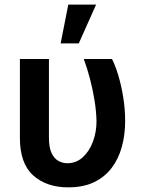

<svg xmlns="http://www.w3.org/2000/svg" viewBox="-20 -801 627 831"><path d="M66.1 -545.5H191.8V-204.5Q191.8 -163.4 202.9 -139.2Q214.1 -115.1 232.4 -104.8Q250.7 -94.5 271.3 -94.5Q309.7 -94.5 338.1 -120.2Q366.5 -146 382.1 -187.5Q397.7 -229 397.7 -277Q396.7 -319.6 389.2 -366.3Q381.7 -413 369.7 -459Q357.6 -505 342.7 -545.5H464.8Q480.1 -515.6 492.9 -471.9Q505.7 -428.3 513.7 -377.8Q521.7 -327.4 521.7 -277Q521.7 -218.4 507.5 -166.2Q493.3 -114 463.6 -74.6Q433.9 -35.2 387.3 -12.6Q340.6 9.9 275.2 9.9Q181.5 9.9 123.6 -41.9Q65.7 -93.8 66.1 -206ZM242.5 -613.3 275.6 -781.2H396L321 -613.3Z"/></svg>

Font: InterMG SemiBold
Style: Regular
Weight: 600
Designer: Rasmus Andersson
Foundry: rsms
Version: Version 3.019;December 26, 2023;FontCreator 15.0.0.2955 64-b